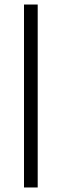

<svg xmlns="http://www.w3.org/2000/svg" viewBox="-20 -828 273 848"><path d="M86 0V-808H146.5V0Z"/></svg>

Font: Encode Sans SmExp Lt
Style: Regular
Weight: 300
Width: 6
Designer: Multiple Designers
Foundry: Impallari Type
Version: Version 3.002; ttfautohint (v1.8.3) -l 8 -r 50 -G 200 -x 14 